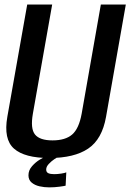

<svg xmlns="http://www.w3.org/2000/svg" viewBox="-20 -695 577 850"><path d="M198.5 4.5Q89 4.5 42 -37Q-5 -78.5 12.5 -178L100.5 -675H211L125.5 -191.5Q114 -125.5 135 -99.5Q156 -73.5 212.5 -73.5Q269.5 -73.5 299.5 -99.5Q329.5 -125.5 341.5 -191.5L426.5 -675H537L449.5 -178Q432 -78.5 370.2 -37Q308.5 4.5 198.5 4.5ZM197.5 134.5Q176 134.5 155 129.8Q134 125 120 113.2Q106 101.5 106 81Q106 58.5 122 40.5Q138 22.5 156 11.8Q174 1 179.5 0H236Q233 1.5 220.2 10Q207.5 18.5 196 30.8Q184.5 43 184.5 55.5Q184.5 67.5 194 71.8Q203.5 76 219.5 76Q234.5 76 250.8 73.5Q267 71 273.5 68L270.5 127Q265.5 128.5 243.5 131.5Q221.5 134.5 197.5 134.5Z"/></svg>

Font: Anybody Medium
Style: Italic
Weight: 500
Italic angle: -10°
Designer: Tyler Finck
Foundry: Etcetera Type Company
Version: Version 1.010; ttfautohint (v1.8.3) -l 8 -r 50 -G 200 -x 14 